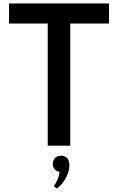

<svg xmlns="http://www.w3.org/2000/svg" viewBox="-20 -845 684 1114"><path d="M257 0V-708.5H32.5V-825H612.5V-708.5H387.5V0ZM310.5 249.5 292 234Q303.5 220.5 313.5 197.8Q323.5 175 325 152Q308 149 297 136.2Q286 123.5 286 106Q286 85 299.5 71.8Q313 58.5 334.5 58.5Q356.5 58.5 369.5 72.5Q382.5 86.5 382.5 114.5Q382.5 148.5 362.8 186Q343 223.5 310.5 249.5Z"/></svg>

Font: Spartan Thin SemiBold
Style: Regular
Weight: 600
Version: Version 1.004